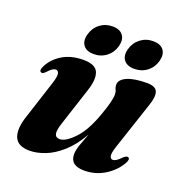

<svg xmlns="http://www.w3.org/2000/svg" viewBox="-122 -765 840 885"><g transform="rotate(20 298.0 -323.0)"><path d="M555.5 -116Q567 -110.5 555 -88Q529.5 -43.5 484.2 -16Q439 11.5 385 11.5Q316 11.5 316 -43.5Q316 -64.5 326.2 -93Q336.5 -121.5 348 -151.5Q313 -90.5 272.5 -54.8Q232 -19 191.8 -3.8Q151.5 11.5 117.5 11.5Q58.5 11.5 43.2 -26.5Q28 -64.5 49.5 -129L109.5 -314.5Q122.5 -353.5 119 -367.5Q115.5 -381.5 104 -381.5Q96 -381.5 87 -375.5Q78 -369.5 64.5 -354.5Q57 -347.5 52.8 -345.8Q48.5 -344 44 -346Q32 -351.5 44.5 -376Q65 -416.5 107.2 -441.8Q149.5 -467 209 -467Q268 -467 281.2 -434.2Q294.5 -401.5 274.5 -342L215.5 -161Q201.5 -120 205.5 -103Q209.5 -86 230 -86Q258 -86 299.2 -128.8Q340.5 -171.5 371.5 -259Q399 -334.5 399 -366Q399 -379.5 394 -389Q389 -398.5 389 -411.5Q389 -436.5 423.5 -451.8Q458 -467 520.5 -467Q562.5 -467 571.2 -444.2Q580 -421.5 564.5 -376.5L487 -143.5Q475 -108 477.8 -94Q480.5 -80 492 -80Q500 -80 509.5 -86Q519 -92 535 -108.5Q547.5 -119 555.5 -116ZM242.5 -508Q207.5 -508 191.8 -528.5Q176 -549 185 -582.5Q194 -617 220.5 -637.5Q247 -658 282 -658Q317.5 -658 333.2 -637.5Q349 -617 340 -582.5Q331 -549 304.5 -528.5Q278 -508 242.5 -508ZM441.5 -508Q406.5 -508 390.5 -528.5Q374.5 -549 383.5 -582.5Q392.5 -616.5 419.2 -637.2Q446 -658 481 -658Q517 -658 532.8 -637.5Q548.5 -617 539.5 -582.5Q530.5 -549 504 -528.5Q477.5 -508 441.5 -508Z"/></g></svg>

Font: Fraunces 72pt
Style: Bold Italic
Weight: 700
Italic angle: -16°
Version: Version 1.000;[b76b70a41]